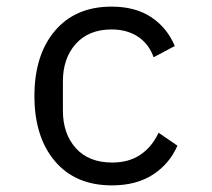

<svg xmlns="http://www.w3.org/2000/svg" viewBox="-20 -548 640 580"><path d="M84 -258Q84 -382 146 -455Q208 -528 317 -528Q389 -528 437 -496Q485 -464 508 -409L444 -375Q430 -415 397 -437Q364 -459 317 -459Q248 -459 209 -415.5Q170 -372 170 -302V-214Q170 -144 209 -100.5Q248 -57 319 -57Q369 -57 404 -80.5Q439 -104 459 -147L516 -108Q492 -53 442 -20.5Q392 12 318 12Q208 12 146 -61Q84 -134 84 -258Z"/></svg>

Font: iA Writer Mono V
Style: Regular
Weight: 400
Designer: Mike Abbink, Paul van der Laan, Pieter van Rosmalen
Foundry: Bold Monday
Version: Version 2.000